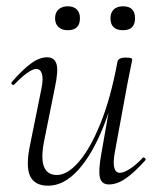

<svg xmlns="http://www.w3.org/2000/svg" viewBox="-20 -577 502 610"><path d="M133 13Q90 13 75.5 -18Q61 -49 76 -119L112 -297Q118 -328 113 -343Q108 -358 95 -358Q84 -358 66 -345Q48 -332 26 -309Q22 -305 18 -309Q14 -313 18 -317Q51 -355 78 -375Q105 -395 130 -395Q153 -395 159.5 -373.5Q166 -352 154 -297L122 -138Q109 -78 119 -49.5Q129 -21 161 -21Q194 -21 230.5 -63Q267 -105 299.5 -185.5Q332 -266 353 -380L364 -379Q344 -263 308.5 -174.5Q273 -86 228 -36.5Q183 13 133 13ZM326 9Q303 9 297.5 -12.5Q292 -34 302 -89L353 -380Q355 -394 379 -394Q392 -394 396 -392.5Q400 -391 400 -388Q400 -385 395 -361.5Q390 -338 385 -312L344 -89Q334 -28 361 -28Q373 -28 392 -40Q411 -52 433 -75Q436 -79 440.5 -74.5Q445 -70 441 -67Q407 -29 379.5 -10Q352 9 326 9ZM195 -481Q177 -481 166 -491Q155 -501 155 -519Q155 -537 166 -547Q177 -557 195 -557Q214 -557 224 -547Q234 -537 234 -519Q234 -481 195 -481ZM371 -481Q331 -481 331 -519Q331 -537 341.5 -547Q352 -557 371 -557Q409 -557 409 -519Q409 -481 371 -481Z"/></svg>

Font: Cormorant Infant Light
Style: Italic
Weight: 300
Italic angle: -10°
Designer: Christian Thalmann (Catharsis Fonts)
Foundry: Catharsis Fonts
Version: Version 4.001